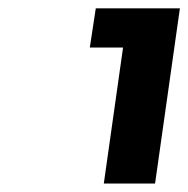

<svg xmlns="http://www.w3.org/2000/svg" viewBox="-20 -720 448 457"><path d="M193.8 -606.9 208 -700.2H408.2L349.1 -283.2H227.1L272.9 -606.9Z"/></svg>

Font: Trueno
Style: Bold Italic
Weight: 700
Designer: Julieta Ulanovsky
Foundry: Julieta Ulanovsky
Version: Version 3.001b | FøM Fix